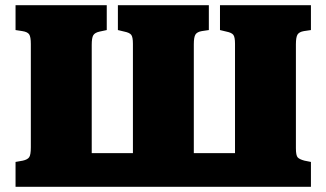

<svg xmlns="http://www.w3.org/2000/svg" viewBox="-20 -721 1260 741"><path d="M40 0V-96L68 -101Q86 -105 92.5 -114Q99 -123 99 -153V-551Q99 -579 92.5 -588.5Q86 -598 66 -601L40 -605V-701H392V-605L364 -599Q346 -595 340 -585Q334 -575 334 -548V-130H493V-552Q493 -578 486.5 -586.5Q480 -595 460 -599L435 -605V-701H786V-605L759 -601Q741 -598 734.5 -588Q728 -578 728 -550V-130H887V-552Q887 -578 880.5 -586.5Q874 -595 854 -599L829 -605V-701H1180V-605L1153 -601Q1135 -598 1128.5 -588Q1122 -578 1122 -550V-149Q1122 -121 1129 -113.5Q1136 -106 1155 -101L1180 -96V0Z"/></svg>

Font: Literata Black
Style: Regular
Weight: 900
Designer: Latin by Veronika Burian and Jose Scaglione. Greek by Irene Vlachou. Cyrillic by Vera Evstafieva.
Foundry: TypeTogether
Version: Version 3.103;gftools[0.9.29]